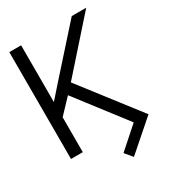

<svg xmlns="http://www.w3.org/2000/svg" viewBox="-208 -819 989 1100"><g transform="rotate(-30 286.0 -268.5)"><path d="M108.4 -331.5 186.5 -419.9 443.4 -707H539.1L249 -380.4L543 0L348.6 169.9L307.6 121.1L446.3 -2L197.8 -325.2L108.4 -231V0H30.3V-707H108.4Z"/></g></svg>

Font: Pretendard JP Light
Style: Regular
Weight: 300
Designer: Base glyphs from Inter by Rasmus Andersson; Hangeul glyphs from Noto Sans CJK(Source Han Sans) by Jang Soo-young and Kan
Foundry: Kil Hyung-jin
Version: Version 1.309